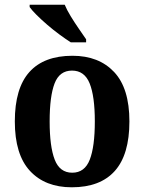

<svg xmlns="http://www.w3.org/2000/svg" viewBox="-20 -786 613 816"><path d="M285 10Q172 10 107.5 -59.5Q43 -129 43 -270Q43 -411 105 -480Q167 -549 288 -549Q400 -549 465 -480Q530 -411 530 -270Q530 -129 468 -59.5Q406 10 285 10ZM287 -52Q340 -52 361.5 -107.5Q383 -163 383 -270Q383 -377 361 -431.5Q339 -486 286 -486Q233 -486 212 -431.5Q191 -377 191 -270Q191 -163 212.5 -107.5Q234 -52 287 -52ZM281 -606Q259 -620 232.5 -639.5Q206 -659 180.5 -681Q155 -703 135 -723Q115 -743 106 -756V-766H255Q264 -744 280.5 -717Q297 -690 315 -664Q333 -638 346 -619V-606Z"/></svg>

Font: Noto Serif Sinhala SemiCondensed
Style: Bold
Weight: 700
Width: 4
Designer: Jelle Bosma - Monotype Design Team
Foundry: Monotype Imaging Inc.
Version: Version 2.007; ttfautohint (v1.8.4.7-5d5b)